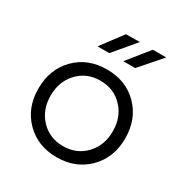

<svg xmlns="http://www.w3.org/2000/svg" viewBox="-175 -877 989 1033"><g transform="rotate(30 319.5 -360.5)"><path d="M589 -252Q589 -133 513 -56.5Q437 20 319 20Q201 20 125.5 -56.5Q50 -133 50 -252Q50 -372 125.5 -448.5Q201 -525 319 -525Q438 -525 513.5 -448.5Q589 -372 589 -252ZM512 -252Q512 -340 457.5 -397.5Q403 -455 319 -455Q235 -455 180.5 -397.5Q126 -340 126 -252Q126 -164 180.5 -106.5Q235 -49 319 -49Q403 -49 457.5 -106.5Q512 -164 512 -252ZM398 -741 285 -607H212L312 -740ZM562 -740 446 -607H372L479 -740Z"/></g></svg>

Font: Metropolitano
Style: Regular
Weight: 400
Designer: Fonts by Alex Slobzheninov & Chris M. Simpson / Changes by Cristiano Sobral
Foundry: Fonts by Alex Slobzheninov & Chris M. Simpson / Changes by Cristiano Sobral
Version: Version 1.00;August 30, 2020;FontCreator 13.0.0.2681 64-bit